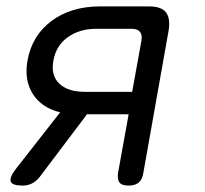

<svg xmlns="http://www.w3.org/2000/svg" viewBox="-20 -570 640 600"><path d="M51 10Q18 10 13.5 -3Q9 -16 31 -44L168 -219Q110 -233 82.5 -276.5Q55 -320 66 -381Q80 -459 141 -504.5Q202 -550 293 -550H446Q484 -550 498.5 -531.5Q513 -513 507 -475L428 -30Q425 -9 413.5 0.5Q402 10 382 10Q361 10 353.5 0.5Q346 -9 349 -30L382 -213H252L104 -17Q93 -3 79.5 3.5Q66 10 51 10ZM422 -443Q425 -461 417.5 -470.5Q410 -480 391 -480H281Q228 -480 191.5 -453.5Q155 -427 147 -381Q138 -335 165 -309Q192 -283 245 -283H393Z"/></svg>

Font: Maple Mono Light
Style: Italic
Weight: 300
Italic angle: -10°
Monospace: yes
Designer: subframe7536
Version: Version 7.000